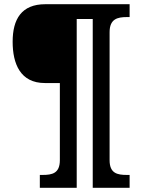

<svg xmlns="http://www.w3.org/2000/svg" viewBox="-20 -780 674 911"><path d="M169 111H344V-690H420V111H595V50H582C537 50 500 43 500 -20V-627C500 -690 537 -699 582 -699H595V-760H195C82 -760 40 -689 40 -582C40 -478 76 -386 193 -386H264V-20C264 43 227 50 182 50H169Z"/></svg>

Font: Noto Serif Malayalam Black
Style: Regular
Weight: 900
Designer: Indian type Foundry, Jelle Bosma, Monotype Design Team
Foundry: Monotype Imaging Inc.
Version: Version 2.104